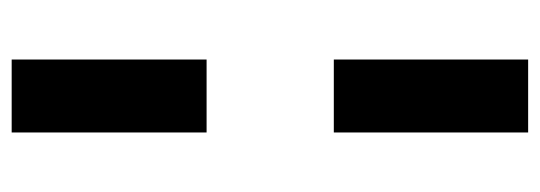

<svg xmlns="http://www.w3.org/2000/svg" viewBox="-318 -427 925 329"><g transform="rotate(90 144.5 -262.5)"><path d="M82 -372V-705H207V-372ZM82 180V-154H207V180Z"/></g></svg>

Font: Nunito Sans 12pt ExtraLight 12pt
Style: Bold
Weight: 700
Version: Version 3.101;gftools[0.9.27]